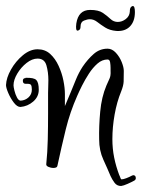

<svg xmlns="http://www.w3.org/2000/svg" viewBox="-30 -556 472 639"><path d="M373 63Q359 63 351 52Q343 41 338 30Q328 6 314 -24.5Q300 -55 300 -92Q299 -136 303.5 -184.5Q308 -233 324 -271Q330 -285 334.5 -294.5Q339 -304 338 -320V-330Q338 -339 336.5 -348.5Q335 -358 328 -358Q310 -358 294.5 -344.5Q279 -331 266 -311Q253 -291 243 -271Q233 -251 227 -237Q203 -183 189 -126Q175 -69 161 -4Q160 3 147 3Q140 3 131.5 -0.5Q123 -4 124 -10Q128 -49 129 -92Q130 -135 130 -178V-247Q130 -256 130.5 -267Q131 -278 131 -289Q131 -316 124.5 -338.5Q118 -361 95 -361Q77 -361 58.5 -346.5Q40 -332 27.5 -311Q15 -290 15 -272Q15 -267 18 -254.5Q21 -242 26.5 -231.5Q32 -221 39 -221Q54 -222 65 -232Q76 -242 76 -258Q76 -269 73 -273.5Q70 -278 56 -277Q46 -277 46 -287Q46 -296 55 -296V-297Q83 -298 91 -289.5Q99 -281 99 -257Q99 -234 80.5 -218Q62 -202 38 -200Q27 -200 16 -214.5Q5 -229 -2.5 -246.5Q-10 -264 -10 -273Q-9 -297 6.5 -324.5Q22 -352 46 -372Q70 -392 95 -392Q120 -392 137 -376.5Q154 -361 165 -337Q176 -313 181 -288Q186 -263 186 -243V-203L205 -248Q214 -270 223 -292Q232 -314 245 -334Q262 -359 282 -376.5Q302 -394 328 -394Q343 -394 355.5 -380.5Q368 -367 375 -349.5Q382 -332 382 -320Q382 -298 381.5 -284.5Q381 -271 373 -251Q359 -217 351.5 -175Q344 -133 344 -93Q344 -61 350 -31.5Q356 -2 367 27Q368 28 370 34Q372 40 374 41Q380 41 390.5 37Q401 33 408 29Q412 27 413 27Q422 27 422 37Q422 42 417 45Q408 50 394.5 56Q381 62 373 63ZM357 -453Q335 -455 320 -464.5Q305 -474 293.5 -483Q282 -492 269 -492Q261 -492 249.5 -487.5Q238 -483 238 -467Q238 -460 234.5 -457Q231 -454 228 -454Q221 -454 224 -478Q231 -523 270 -523Q298 -523 312.5 -513Q327 -503 337.5 -493Q348 -483 362 -483Q376 -483 388.5 -492.5Q401 -502 402 -517Q402 -528 405.5 -532Q409 -536 412 -536Q419 -536 419 -516Q419 -485 402.5 -468Q386 -451 357 -453Z"/></svg>

Font: Ruge Boogie
Style: Regular
Weight: 400
Designer: Robert E. Leuschke
Foundry: Robert E. Leuschke
Version: Version 1.010; ttfautohint (v1.8.3)